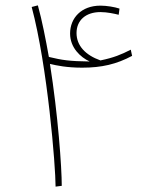

<svg xmlns="http://www.w3.org/2000/svg" viewBox="-20 -695 610 715"><path d="M210 -3C210 -72 196 -268 166 -457C191 -451 229 -443 286 -443C359 -443 414 -456 472 -487L467 -510C432 -492 403 -480 354 -470C298 -490 265 -525 265 -572C265 -619 299 -650 354 -650C379 -650 406 -644 422 -640L425 -663C407 -669 377 -674 354 -674C283 -674 241 -628 241 -570C241 -518 279 -482 314 -466C238 -467 212 -471 162 -483C150 -550 137 -617 121 -675L98 -669C157 -448 187 -76 187 0Z"/></svg>

Font: Noto Sans Arabic Thin
Style: Regular
Weight: 100
Designer: Monotype Design Team, Nadine Chahine, Nizar Qandah and Khaled Hosny
Foundry: Monotype Imaging Inc.
Version: Version 2.012